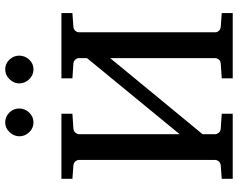

<svg xmlns="http://www.w3.org/2000/svg" viewBox="-110 -822 931 752"><g transform="rotate(-90 356.0 -445.5)"><path d="M681.2 0H425.8V-43L483.9 -46.9Q494.6 -47.9 499.8 -54.9Q504.9 -62 504.9 -67.9V-480L207 -118.2V-67.9Q207 -62 212.4 -54.9Q217.8 -47.9 229 -46.9L287.1 -43V0H32.2V-43L85 -46.9Q95.7 -48.3 100.8 -55.2Q106 -62 106 -67.9V-603Q106 -608.9 100.8 -615.7Q95.7 -622.6 85 -624L32.2 -627.9V-670.9H287.1V-627.9L229 -624Q217.8 -622.6 212.4 -615.7Q207 -608.9 207 -603V-208L504.9 -570.8V-603Q504.9 -608.9 499.8 -615.7Q494.6 -622.6 483.9 -624L425.8 -627.9V-670.9H681.2V-627.9L627 -624Q616.2 -622.6 611.1 -615.7Q606 -608.9 606 -603V-67.9Q606 -62 611.1 -55.2Q616.2 -48.3 627 -46.9L681.2 -43ZM514.6 -836.4Q514.6 -814 499 -797.1Q483.4 -780.3 460.9 -780.3Q438.5 -780.3 422.1 -797.1Q405.8 -814 405.8 -836.4Q405.8 -857.4 422.4 -874.3Q439 -891.1 460.9 -891.1Q483.4 -891.1 499 -874.5Q514.6 -857.9 514.6 -836.4ZM307.6 -836.4Q307.6 -814 291.5 -797.1Q275.4 -780.3 252.9 -780.3Q231 -780.3 214.8 -796.9Q198.7 -813.5 198.7 -835.4Q198.7 -856.9 214.8 -874Q231 -891.1 252.9 -891.1Q275.4 -891.1 291.5 -875Q307.6 -858.9 307.6 -836.4Z"/></g></svg>

Font: Charis
Style: Regular
Weight: 400
Designer: Walt Agee, Miriam Martin, Annie Olsen, Victor Gaultney, Lorna Priest, Alan Ward, Bob Hallissy, Martin Hosken, Sharon Cor
Foundry: SIL Global
Version: Version 7.000